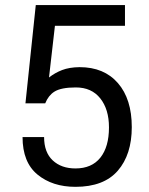

<svg xmlns="http://www.w3.org/2000/svg" viewBox="-20 -731 590 762"><path d="M81 -321 122 -711H476V-628.5H198L174.5 -423.5Q198 -442 226.5 -453Q255 -464 296 -464.5Q393 -464.5 448 -401.2Q503 -338 503 -226.5Q503 -117.5 447.5 -53.5Q392 10.5 279.5 10.5Q188 10.5 128.8 -38.2Q69.5 -87 69.5 -187H155Q155 -126.5 189.2 -94.5Q223.5 -62.5 279.5 -62.5Q344 -62.5 378.2 -105.2Q412.5 -148 412.5 -225.5Q412.5 -297 378 -340.5Q343.5 -384 281 -384Q222 -384 195.5 -367Q172 -352 159.5 -321Z"/></svg>

Font: Roberto Sans
Style: Regular
Weight: 400
Designer: Google (font) & Cristiano Sobral (main changes)
Version: Version 1.500; ttfautohint (v1.8.4.7-5d5b-dirty)